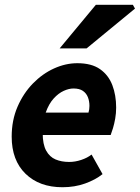

<svg xmlns="http://www.w3.org/2000/svg" viewBox="-20 -773 586 805"><path d="M242 12Q145 12 87 -44.5Q29 -101 29 -200Q29 -269 53.5 -325.5Q78 -382 118 -423Q158 -464 206.5 -486Q255 -508 304 -508Q364 -508 399.5 -483Q435 -458 451 -416Q467 -374 467 -322Q467 -298 463 -275.5Q459 -253 453.5 -235Q448 -217 444 -207H131L141 -301H351Q353 -308 354 -314.5Q355 -321 355 -329Q355 -349 348.5 -365.5Q342 -382 327.5 -392Q313 -402 288 -402Q269 -402 247 -392Q225 -382 205 -360Q185 -338 172 -302Q159 -266 159 -215Q159 -168 173.5 -141.5Q188 -115 213 -104.5Q238 -94 270 -94Q295 -94 320.5 -102.5Q346 -111 364 -125L410 -43Q380 -19 336.5 -3.5Q293 12 242 12ZM230 -570 382 -753H537L546 -737L343 -570Z"/></svg>

Font: Source Sans 3
Style: Bold Italic
Weight: 700
Italic angle: -11°
Designer: Paul D. Hunt
Foundry: Adobe
Version: Version 3.052;hotconv 1.1.0;makeotfexe 2.6.0